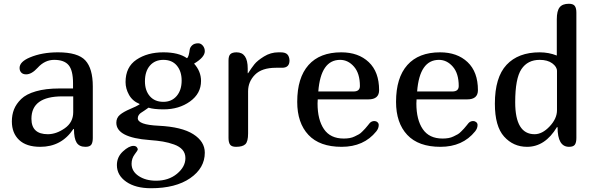

<svg xmlns="http://www.w3.org/2000/svg" viewBox="-20 -780 3162 1020"><path d="M370 -95Q307 0 194 0Q120 0 81.5 -36.5Q43 -73 43 -135Q43 -170 54.5 -199Q66 -228 92.5 -254Q119 -280 171 -295Q223 -310 295 -310H368V-338Q368 -406 344.5 -434Q321 -462 268 -462Q218 -462 180 -420Q148 -385 119 -385Q102 -385 93 -394.5Q84 -404 84 -419Q84 -452 139 -475Q203 -502 288 -502Q394 -502 433.5 -459Q473 -416 473 -321V-47Q473 -23 465 -11.5Q457 0 434 0Q401 0 387 -22.5Q373 -45 373 -94ZM311 -268Q147 -268 147 -149Q147 -67 234 -67Q279 -67 324 -98.5Q369 -130 369 -184V-268Z M809 180Q876 180 920.5 143Q965 106 965 60Q965 34 949.5 16Q934 -2 904.5 -12.5Q875 -23 845.5 -28Q816 -33 775 -36Q598 -49 598 -128Q598 -154 617 -170Q636 -186 671.5 -201Q707 -216 721 -225V-228Q684 -243 665.5 -276Q647 -309 647 -344Q647 -424 705 -463Q763 -502 848 -502Q929 -502 973 -471Q979 -474 982.5 -487.5Q986 -501 987.5 -514.5Q989 -528 1000.5 -539Q1012 -550 1033 -550Q1047 -550 1057.5 -537.5Q1068 -525 1068 -508Q1068 -476 1011 -442Q1048 -401 1048 -350Q1048 -283 989.5 -241Q931 -199 849 -199Q797 -199 769 -208Q760 -201 747 -192.5Q734 -184 728 -180Q722 -176 717 -168.5Q712 -161 712 -152Q712 -117 823 -112Q946 -106 1007 -67Q1068 -28 1068 31Q1068 113 990.5 166.5Q913 220 782 220Q700 220 650.5 185.5Q601 151 601 97Q601 54 633 24.5Q665 -5 689 -5Q700 -5 706 1Q712 7 712 15Q712 18 695.5 40Q679 62 679 90Q679 130 716.5 155Q754 180 809 180ZM945 -352Q945 -401 919.5 -431.5Q894 -462 848 -462Q803 -462 776.5 -431.5Q750 -401 750 -348Q750 -299 776 -269Q802 -239 848 -239Q892 -239 918.5 -270Q945 -301 945 -352Z M1518 -459Q1518 -420 1479 -420H1446Q1371 -420 1334.5 -383Q1298 -346 1298 -295V-71Q1298 -28 1283.5 -14Q1269 0 1234 0Q1211 0 1202.5 -11.5Q1194 -23 1194 -47V-459Q1194 -483 1204 -492.5Q1214 -502 1237 -502Q1296 -502 1296 -416V-391H1298Q1316 -419 1331.5 -438.5Q1347 -458 1382.5 -480Q1418 -502 1459 -502H1471Q1496 -502 1506.5 -491Q1517 -480 1518 -459Z M1944 -126Q1954 -137 1969 -137Q1978 -137 1985 -131Q1992 -125 1992 -116Q1992 -98 1979 -82Q1913 0 1795 0Q1678 0 1618.5 -63.5Q1559 -127 1559 -239Q1559 -367 1619 -434.5Q1679 -502 1793 -502Q1884 -502 1939 -450Q1994 -398 1994 -301Q1994 -252 1937 -252H1668Q1667 -244 1667 -230Q1667 -144 1701 -94Q1735 -44 1806 -44Q1823 -44 1837.5 -46.5Q1852 -49 1865 -55.5Q1878 -62 1886.5 -66.5Q1895 -71 1905.5 -82Q1916 -93 1920 -97Q1924 -101 1933.5 -113Q1943 -125 1944 -126ZM1787 -462Q1684 -462 1671 -294H1858Q1892 -294 1892 -323Q1892 -390 1860.5 -426Q1829 -462 1787 -462Z M2469 -126Q2479 -137 2494 -137Q2503 -137 2510 -131Q2517 -125 2517 -116Q2517 -98 2504 -82Q2438 0 2320 0Q2203 0 2143.5 -63.5Q2084 -127 2084 -239Q2084 -367 2144 -434.5Q2204 -502 2318 -502Q2409 -502 2464 -450Q2519 -398 2519 -301Q2519 -252 2462 -252H2193Q2192 -244 2192 -230Q2192 -144 2226 -94Q2260 -44 2331 -44Q2348 -44 2362.5 -46.5Q2377 -49 2390 -55.5Q2403 -62 2411.5 -66.5Q2420 -71 2430.5 -82Q2441 -93 2445 -97Q2449 -101 2458.5 -113Q2468 -125 2469 -126ZM2312 -462Q2209 -462 2196 -294H2383Q2417 -294 2417 -323Q2417 -390 2385.5 -426Q2354 -462 2312 -462Z M2847 -502Q2895 -502 2938 -485V-678Q2938 -722 2953 -741Q2968 -760 3002 -760Q3025 -760 3033.5 -748.5Q3042 -737 3042 -713V-47Q3042 -23 3034 -11.5Q3026 0 3003 0Q2942 0 2942 -104L2939 -105Q2876 0 2780 0Q2707 0 2658 -54.5Q2609 -109 2609 -229Q2609 -369 2671 -435.5Q2733 -502 2847 -502ZM2717 -237Q2717 -67 2820 -67Q2861 -67 2900 -108.5Q2939 -150 2939 -194V-403Q2939 -425 2914 -443.5Q2889 -462 2847 -462Q2783 -462 2750 -412.5Q2717 -363 2717 -237Z"/></svg>

Font: Marmelad
Style: Regular
Weight: 400
Designer: Manvel Shmavonyan
Foundry: Cyreal
Version: Version 1.001;PS 001.001;hotconv 1.0.88;makeotf.lib2.5.64775